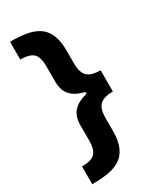

<svg xmlns="http://www.w3.org/2000/svg" viewBox="-225 -848 889 1060"><g transform="rotate(-30 219.5 -318.0)"><path d="M32.2 136.2V22.9Q95.2 22.9 116.7 -1.7Q138.2 -26.4 138.2 -78.1V-181.6Q138.2 -208 147 -233.4Q155.8 -258.8 180.7 -279.3Q205.6 -299.8 253.9 -312V-323.7Q205.6 -335.4 180.7 -356Q155.8 -376.5 147 -401.9Q138.2 -427.2 138.2 -453.6V-557.6Q138.2 -609.4 116.7 -633.8Q95.2 -658.2 32.2 -658.2V-772Q85.9 -772 130.9 -765.1Q175.8 -758.3 208.7 -738Q241.7 -717.8 260 -678Q278.3 -638.2 278.3 -572.8V-489.7Q278.3 -435.1 302.2 -410.4Q326.2 -385.7 386.7 -385.7V-250Q326.2 -250 302.2 -225.3Q278.3 -200.7 278.3 -146V-63Q278.3 2.4 260 42.2Q241.7 82 208.7 102.3Q175.8 122.6 130.9 129.4Q85.9 136.2 32.2 136.2Z"/></g></svg>

Font: Inter Tight
Style: Bold
Weight: 700
Designer: Rasmus Andersson
Foundry: rsms
Version: Version 3.004; ttfautohint (v1.8.4.7-5d5b)